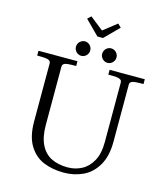

<svg xmlns="http://www.w3.org/2000/svg" viewBox="-143 -1112 1074 1238"><g transform="rotate(15 394.0 -493.0)"><path d="M130.2 -252.5V-638.6Q130.2 -652.1 121.1 -658.3Q112 -664.5 94.1 -666.2Q76.1 -668 39.4 -668V-700H299.8V-668Q263 -668 245.1 -666.2Q227.2 -664.5 218.1 -658.2Q208.9 -652 208.9 -638.6V-250.8Q208.9 -170 234.1 -119.2Q259.2 -68.5 305 -45.4Q350.8 -22.2 415.1 -22.2Q464.9 -22.2 507.9 -44.6Q551 -67 578 -115.9Q605 -164.8 605 -240.5V-638.6Q605 -652 595.8 -658.2Q586.6 -664.5 568.8 -666.2Q550.9 -668 514.2 -668V-700H749.2V-668Q712.5 -668 694.6 -666.2Q676.6 -664.5 667.5 -658.3Q658.4 -652.1 658.4 -638.6V-258.8Q658.4 -161.8 622 -99.8Q585.6 -37.9 527 -10.4Q468.4 17 398.9 17Q324.5 17 264.6 -7.4Q204.6 -31.8 167.4 -91.8Q130.2 -151.9 130.2 -252.5ZM440.9 -788.1Q440.9 -801.1 447.5 -812.3Q454.1 -823.4 464.9 -829.9Q475.8 -836.5 489 -836.5Q501.5 -836.5 512.6 -829.9Q523.7 -823.4 530.2 -812.3Q536.8 -801.1 536.8 -788Q536.8 -774.9 530.2 -763.8Q523.6 -752.8 512.6 -746.2Q501.5 -739.6 489 -739.6Q475.8 -739.6 464.9 -746.2Q454.1 -752.7 447.5 -763.9Q440.9 -775 440.9 -788.1ZM265.9 -788.1Q265.9 -801.1 272.4 -812.3Q279 -823.4 290.1 -829.9Q301.2 -836.5 314.3 -836.5Q326.8 -836.5 337.6 -829.9Q348.5 -823.4 355.1 -812.3Q361.6 -801.1 361.6 -788Q361.6 -774.9 355.1 -763.8Q348.5 -752.8 337.7 -746.2Q326.8 -739.6 314.2 -739.6Q301.2 -739.6 290.1 -746.2Q279 -752.7 272.4 -763.9Q265.9 -775 265.9 -788.1ZM382.5 -887.1 289 -981.1 311.8 -1002.6 401.2 -932.1 490.8 -1002.6 513.5 -981.1 420 -887.1Z"/></g></svg>

Font: Didactic
Style: Regular
Weight: 400
Designer: Tyler Finck
Foundry: Etcetera Type Co
Version: Version 3.007;FEAKit 1.0